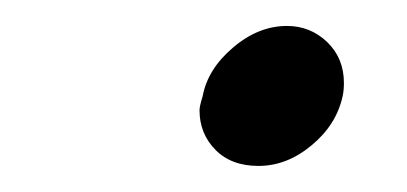

<svg xmlns="http://www.w3.org/2000/svg" viewBox="-20 -332 314 148"><path d="M179.2 -204.1Q158.2 -204.1 146 -216.6Q133.8 -229 133.8 -247.1Q133.8 -250 136.2 -257.8Q140.1 -278.8 159.7 -295.4Q179.2 -312 201.2 -312Q219.2 -312 232.2 -299.6Q245.1 -287.1 245.1 -268.1Q245.1 -262.2 244.1 -257.8Q239.3 -235.8 220.2 -220Q201.2 -204.1 179.2 -204.1Z"/></svg>

Font: Linux Libertine O
Style: Semibold Italic
Weight: 600
Italic angle: -11.5°
Designer: Philipp H. Poll
Foundry: Philipp H. Poll
Version: Version 5.1.2